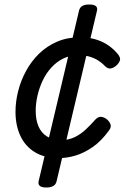

<svg xmlns="http://www.w3.org/2000/svg" viewBox="-20 -685 570 855"><path d="M242 19Q178 19 135 -7.5Q92 -34 70.5 -80.5Q49 -127 49 -187Q49 -233 61 -280Q73 -327 96.5 -370Q120 -413 154.5 -446.5Q189 -480 234.5 -499.5Q280 -519 336 -519Q371 -519 401 -511Q431 -503 457 -486.5Q483 -470 504 -445Q518 -428 514 -416Q510 -404 498 -393Q485 -382 472.5 -380Q460 -378 446 -392Q433 -406 416 -416.5Q399 -427 378 -433Q357 -439 328 -439Q291 -439 261 -424Q231 -409 208 -383.5Q185 -358 170 -326Q155 -294 147 -259.5Q139 -225 139 -192Q139 -151 151.5 -122Q164 -93 189 -77.5Q214 -62 251 -61Q285 -61 312 -74Q339 -87 361.5 -108Q384 -129 406 -154Q419 -167 433 -164.5Q447 -162 459 -151Q471 -139 473 -127.5Q475 -116 464 -102Q430 -56 392.5 -30Q355 -4 317 7.5Q279 19 242 19ZM186 150Q146 150 152 122L332 -638Q338 -665 377 -665Q418 -665 412 -638L232 122Q226 150 186 150Z"/></svg>

Font: Playwrite AT
Style: Italic
Weight: 400
Italic angle: -13.0072°
Designer: Veronika Burian, José Scaglione
Foundry: TypeTogether
Version: Version 1.002